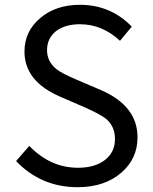

<svg xmlns="http://www.w3.org/2000/svg" viewBox="-20 -767 637 800"><path d="M47 -96 102 -159Q190 -68 305 -68Q376 -68 418 -101Q459 -133 459 -188Q459 -239 424 -270Q402 -289 337 -318L231 -364Q82 -428 82 -552Q82 -637 148 -692Q213 -747 313 -747Q441 -747 529 -656L480 -597Q406 -666 313 -666Q251 -666 213 -637Q176 -607 176 -558Q176 -511 215 -479Q238 -461 297 -436L402 -391Q553 -325 553 -195Q553 -106 486 -48Q416 13 304 13Q151 13 47 -96Z"/></svg>

Font: 思源黑体R
Style: Regular
Weight: 400
Designer: Ryoko NISHIZUKA  (kana & ideographs); Paul D. Hunt (Latin, Greek & Cyrillic); Wenlong ZHANG  (bopomofo); Sandoll Communi
Foundry: Adobe Systems Incorporated
Version: Version 1.00 June 24, 2014, initial release